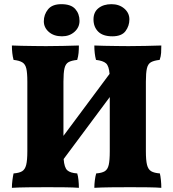

<svg xmlns="http://www.w3.org/2000/svg" viewBox="-20 -897 829 920"><path d="M37 3Q37 -14 39.5 -33.5Q42 -53 45 -66Q72 -68 86 -76.5Q100 -85 105.5 -107Q111 -129 111 -172V-506Q111 -548 106 -569Q101 -590 86.5 -598.5Q72 -607 45 -610Q37 -640 37 -679Q54 -678 83.5 -677.5Q113 -677 145 -676.5Q177 -676 201 -676Q236 -676 282 -677Q328 -678 358 -679Q358 -660 356.5 -643.5Q355 -627 350 -610Q322 -607 308 -599Q294 -591 289 -569.5Q284 -548 284 -506V-246L505 -543Q502 -581 488 -593.5Q474 -606 440 -610Q432 -640 432 -679Q449 -678 479 -677.5Q509 -677 541 -676.5Q573 -676 596 -676Q631 -676 677 -677Q723 -678 753 -679Q753 -660 752 -643.5Q751 -627 745 -610Q718 -607 703.5 -599Q689 -591 684 -569.5Q679 -548 679 -506V-172Q679 -129 684.5 -107Q690 -85 704.5 -76.5Q719 -68 746 -66Q749 -54 751 -34.5Q753 -15 753 3Q728 1 689 0.5Q650 0 604 0Q558 0 511.5 0.5Q465 1 432 3Q432 -14 434.5 -33.5Q437 -53 441 -66Q468 -68 482 -76.5Q496 -85 501 -107Q506 -129 506 -172V-432L285 -135Q288 -94 302.5 -81Q317 -68 350 -66Q354 -54 356 -34.5Q358 -15 358 3Q333 1 293.5 0.5Q254 0 208 0Q162 0 115.5 0.5Q69 1 37 3ZM518 -723Q473 -723 450.5 -745.5Q428 -768 428 -804Q428 -839 452 -858Q476 -877 514 -877Q551 -877 575.5 -856Q600 -835 600 -804Q600 -773 581.5 -748Q563 -723 518 -723ZM277 -723Q238 -723 214 -744Q190 -765 190 -795Q190 -827 210 -852Q230 -877 274 -877Q320 -877 340.5 -854Q361 -831 361 -797Q361 -766 337 -744.5Q313 -723 277 -723Z"/></svg>

Font: Vollkorn ExtraBold
Style: Regular
Weight: 800
Designer: Friedrich Althausen
Foundry: Friedrich Althausen
Version: Version 5.000; ttfautohint (v1.8.3)